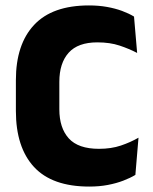

<svg xmlns="http://www.w3.org/2000/svg" viewBox="-20 -673 562 707"><path d="M308.5 14Q172 14 105.2 -58.2Q38.5 -130.5 38.5 -264.5V-378Q38.5 -509.5 105.5 -581.2Q172.5 -653 307.5 -653Q343.5 -653 374 -647.5Q404.5 -642 429.5 -632.8Q454.5 -623.5 473.5 -612L485 -478Q455.5 -493.5 420.2 -505.2Q385 -517 338.5 -517Q267 -517 232.8 -478.8Q198.5 -440.5 198.5 -371.5V-270.5Q198.5 -202 233.2 -163.5Q268 -125 344.5 -125Q389.5 -125 425 -137Q460.5 -149 490 -166L478.5 -29Q459.5 -17.5 434 -7.8Q408.5 2 377.2 8Q346 14 308.5 14Z"/></svg>

Font: Anek Gujarati
Style: Bold
Weight: 700
Version: Version 1.003